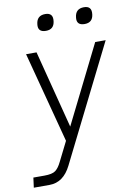

<svg xmlns="http://www.w3.org/2000/svg" viewBox="-109 -752 701 1012"><g transform="rotate(-10 242.0 -245.5)"><path d="M156 -646Q161 -691 206 -691Q249 -691 243 -646Q238 -603 195 -603Q150 -603 156 -646ZM363 -646Q368 -691 413 -691Q456 -691 450 -646Q445 -603 402 -603Q357 -603 363 -646ZM-12 200 -5 147H54Q96 147 113.5 134Q131 121 146 90L198 -14L70 -500H126L233 -84L440 -500H496L188 117Q147 200 72 200Z"/></g></svg>

Font: Haskoy Light
Style: Italic
Weight: 300
Designer: Ertekin Erdin
Foundry: Ertekin Erdin
Version: Version 2.000; ttfautohint (v1.8.4.7-5d5b)